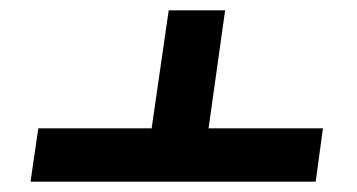

<svg xmlns="http://www.w3.org/2000/svg" viewBox="-20 -549 689 371"><path d="M604 -301 590 -198H39L54 -301H273L306 -529H415L383 -301Z"/></svg>

Font: FiraGO Medium
Style: Italic
Weight: 500
Italic angle: -8°
Designer: bBox Type GmbH
Foundry: bBox Type GmbH
Version: Version 1.001